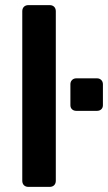

<svg xmlns="http://www.w3.org/2000/svg" viewBox="-20 -730 422 750"><path d="M91 0Q80 0 73.5 -6.5Q67 -13 67 -24V-686Q67 -697 73.5 -703.5Q80 -710 91 -710H174Q185 -710 191.5 -703.5Q198 -697 198 -686V-24Q198 -13 191.5 -6.5Q185 0 174 0ZM278 -297Q268 -297 261.5 -303Q255 -309 255 -319V-401Q255 -411 261.5 -417.5Q268 -424 278 -424H359Q369 -424 375.5 -417.5Q382 -411 382 -401V-319Q382 -309 375.5 -303Q369 -297 359 -297Z"/></svg>

Font: Fz Rubik Med
Style: Regular
Weight: 500
Designer: Hubert and Fischer
Foundry: Hubert and Fischer
Version: Vit hóa bi FontZin.com